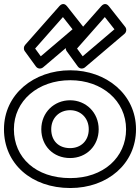

<svg xmlns="http://www.w3.org/2000/svg" viewBox="-22 -907 705 967"><path d="M155 -662.5 294.9 -821 343.4 -759.5 183.4 -623.5ZM104.3 -680.5C97 -672.3 95.8 -658.9 102.8 -649.3L158.8 -572.3C168.8 -558.5 185.5 -559.7 195.2 -567.9L394.2 -736.9C403.9 -745.2 406 -760.8 397.6 -771.5L315.6 -875.5C298.8 -896.9 282 -881.9 277.3 -876.5ZM366 -662.5 505.9 -821 554.4 -759.5 394.4 -623.5ZM315.3 -680.5C308 -672.3 306.8 -658.9 313.8 -649.3L369.8 -572.3C379.8 -558.5 396.5 -559.7 406.2 -567.9L605.2 -736.9C614.9 -745.2 617 -760.8 608.6 -771.5L526.6 -875.5C509.8 -896.9 493 -881.9 488.3 -876.5ZM-2 -256C-2 -82.4 136.4 40 332 40C519.7 40 663 -82.1 663 -256C663 -432.4 512.5 -553 332 -553C148.7 -553 -2 -432.5 -2 -256ZM48 -256C48 -399.5 169.3 -503 332 -503C491.5 -503 613 -399.6 613 -256C613 -113.9 498.3 -10 332 -10C157.6 -10 48 -113.6 48 -256ZM236 -256C236 -313.3 277.2 -352 331 -352C383.6 -352 425 -313.4 425 -256C425 -199.2 386.6 -161 331 -161C272.3 -161 236 -198.9 236 -256ZM186 -256C186 -173.1 245.7 -111 331 -111C413.4 -111 475 -172.8 475 -256C475 -340.6 410.4 -402 331 -402C250.8 -402 186 -340.7 186 -256Z"/></svg>

Font: Hussar Techniczny
Style: Bold 
Weight: 700
Foundry: Cannot Into Space Fonts
Version: Version 0.77